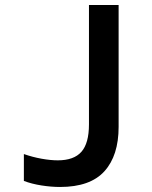

<svg xmlns="http://www.w3.org/2000/svg" viewBox="-20 -734 603 764"><path d="M219 10Q184 10 145.5 4Q107 -2 75 -14V-121Q109 -109 145 -102.5Q181 -96 210 -96Q274 -96 304 -130Q334 -164 334 -239V-714H452V-229Q452 -115 395.5 -52.5Q339 10 219 10Z"/></svg>

Font: Noto Sans Mono SemiCondensed SemiBold
Style: Regular
Weight: 600
Width: 4
Designer: Monotype Design Team
Foundry: Monotype Imaging Inc.
Version: Version 2.014; ttfautohint (v1.8.4.7-5d5b)